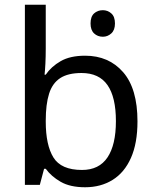

<svg xmlns="http://www.w3.org/2000/svg" viewBox="-20 -780 655 810"><path d="M414 -737Q434 -737 449.5 -723.5Q465 -710 465 -681Q465 -653 449.5 -639Q434 -625 414 -625Q392 -625 377 -639Q362 -653 362 -681Q362 -710 377 -723.5Q392 -737 414 -737ZM173 -575Q173 -541 171.5 -511.5Q170 -482 168 -465H173Q196 -499 236 -522Q276 -545 339 -545Q439 -545 499.5 -475.5Q560 -406 560 -268Q560 -176 532.5 -114Q505 -52 455 -21Q405 10 339 10Q276 10 236 -13Q196 -36 173 -68H166L148 0H85V-760H173ZM324 -472Q267 -472 234 -450.5Q201 -429 187 -384.5Q173 -340 173 -271V-267Q173 -168 205.5 -115.5Q238 -63 326 -63Q398 -63 433.5 -116Q469 -169 469 -269Q469 -370 433.5 -421Q398 -472 324 -472Z"/></svg>

Font: binaryv115
Style: Book
Weight: 400
Designer: Jelle Bosma - Monotype Design Team
Foundry: Monotype Imaging Inc.
Version: Version 2.003